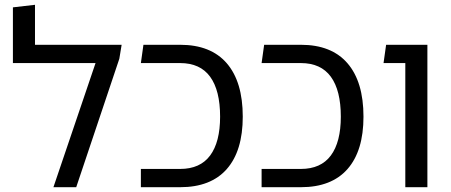

<svg xmlns="http://www.w3.org/2000/svg" viewBox="-20 -780 1881 800"><path d="M125.8 -593.4H486.8L477.2 -535.2L297.6 0H202.6L378.1 -517.2H33.8V-749.4L125.8 -760Z M567 0V-76.1H730.6Q814 -76.1 855.6 -132.2Q897.1 -188.2 897.1 -293.9Q897.1 -403.1 855.6 -460.2Q814 -517.2 730.6 -517.2H567L577.6 -593.4H730.6Q858.5 -593.4 925 -516.2Q991.5 -439 991.5 -293.9Q991.5 -151.4 925 -75.7Q858.5 0 730.6 0Z M1070 0V-76.1H1233.6Q1317 -76.1 1358.6 -132.2Q1400.1 -188.2 1400.1 -293.9Q1400.1 -403.1 1358.6 -460.2Q1317 -517.2 1233.6 -517.2H1070L1080.6 -593.4H1233.6Q1361.5 -593.4 1428 -516.2Q1494.5 -439 1494.5 -293.9Q1494.5 -151.4 1428 -75.7Q1361.5 0 1233.6 0Z M1668.8 0V-593.4H1760.8V0ZM1578.1 -517.2 1588.8 -593.4H1728.9V-517.2Z"/></svg>

Font: Noto Sans Hebrew Light
Style: Regular
Weight: 100
Version: Version 3.000